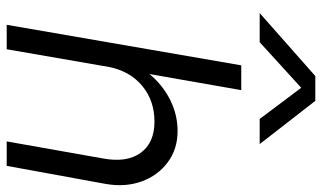

<svg xmlns="http://www.w3.org/2000/svg" viewBox="-214 -747 961 573"><g transform="rotate(90 266.5 -460.5)"><path d="M207 -921H281L410 -755H335L242 -879L106 -755H19ZM453 -288Q466 -359 436 -400Q406 -441 343 -441Q281 -441 237 -405Q193 -369 180 -306L127 0H54L175 -700H249L201 -426Q233 -465 277.5 -487.5Q322 -510 371 -510Q425 -510 464.5 -480.5Q504 -451 521.5 -402.5Q539 -354 529 -296L475 0H402Z"/></g></svg>

Font: Overused Grotesk
Style: Italic
Weight: 400
Italic angle: -10°
Version: Version 0.003